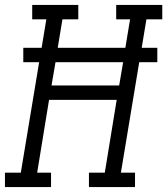

<svg xmlns="http://www.w3.org/2000/svg" viewBox="-33 -755 675 775"><path d="M-13 0V-58H51L125 -504H61V-562H135L154 -677H97V-735H283V-677H219L200 -562H473L492 -677H436V-735H622V-677H558L539 -562H602V-504H529L455 -58H512V0H326V-58H390L438 -352H165L117 -58H173V0ZM448 -410 464 -504H191L175 -410Z"/></svg>

Font: Iosevka Slab LtExObl
Style: Regular
Weight: 300
Width: 7
Italic angle: -9°
Monospace: yes
Designer: Belleve Invis
Foundry: Belleve Invis
Version: Version 11.1.0; ttfautohint (v1.8.3)